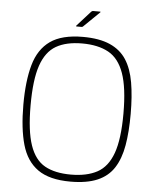

<svg xmlns="http://www.w3.org/2000/svg" viewBox="-56 -847 732 900"><g transform="rotate(5 310.5 -397.0)"><path d="M58 -334Q58 -446 79.5 -522Q101 -598 155.5 -636.5Q210 -675 309 -675Q386 -675 436 -653Q486 -631 513.5 -588.5Q541 -546 552 -482Q563 -418 563 -334Q563 -250 552 -186.5Q541 -123 513.5 -80Q486 -37 436 -15.5Q386 6 309 6Q210 6 155.5 -32.5Q101 -71 79.5 -146.5Q58 -222 58 -334ZM92 -334Q92 -214 115 -147Q138 -80 185.5 -53.5Q233 -27 308 -27Q383 -27 432 -53.5Q481 -80 505 -146.5Q529 -213 529 -334Q529 -455 505 -522.5Q481 -590 432 -617Q383 -644 308 -644Q233 -644 185.5 -616.5Q138 -589 115 -522Q92 -455 92 -334ZM299 -721H275Q272 -721 272 -722.5Q272 -724 273 -725L337 -796Q339 -798 341 -799Q343 -800 345 -800H378Q380 -800 380.5 -799Q381 -798 379 -796L305 -724Q304 -723 302.5 -722Q301 -721 299 -721Z"/></g></svg>

Font: Glory Thin
Style: Regular
Weight: 100
Designer: Robert Leuschke
Foundry: Robert Leuschke
Version: Version 1.011